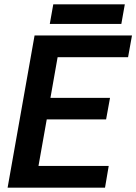

<svg xmlns="http://www.w3.org/2000/svg" viewBox="-20 -863 627 883"><path d="M15 0H463L480 -100H157L195 -314H468L486 -413H212L245 -600H569L587 -700H139ZM209 -753H538L554 -843H225Z"/></svg>

Font: Uncut Sans Semibold
Style: Italic
Weight: 600
Italic angle: -10°
Designer: Kasper Nordkvist
Foundry: Uncut Type
Version: Version 1.111;FEAKit 1.0